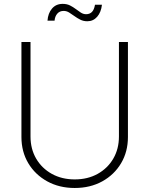

<svg xmlns="http://www.w3.org/2000/svg" viewBox="-20 -940 755 971"><path d="M357.9 10.7Q279.8 10.7 218.8 -22.9Q157.7 -56.6 123 -114.7Q88.4 -172.9 88.4 -247.1V-727.5H134.3V-249.5Q134.3 -187 162.8 -137.9Q191.4 -88.9 241.9 -60.8Q292.5 -32.7 357.9 -32.7Q423.8 -32.7 474.1 -60.8Q524.4 -88.9 553 -137.9Q581.5 -187 581.5 -249.5V-727.5H627V-247.1Q627 -172.9 592.5 -114.7Q558.1 -56.6 497.3 -22.9Q436.5 10.7 357.9 10.7ZM421.4 -832.5Q401.9 -832.5 386 -840.6Q370.1 -848.6 356.4 -858.6Q342.8 -868.7 329.6 -876.7Q316.4 -884.8 302.2 -884.8Q281.7 -884.8 269.8 -871.1Q257.8 -857.4 255.9 -835.4H220.2Q222.7 -872.6 242.9 -896.5Q263.2 -920.4 296.9 -920.4Q318.4 -920.4 334.2 -912.4Q350.1 -904.3 363.3 -894.3Q376.5 -884.3 388.9 -876.2Q401.4 -868.2 415.5 -868.2Q433.6 -868.2 444.8 -879.4Q456.1 -890.6 460.4 -916H495.6Q491.2 -877.9 471.4 -855.2Q451.7 -832.5 421.4 -832.5Z"/></svg>

Font: Inter 18pt ExtraLight
Style: Regular
Weight: 250
Designer: Rasmus Andersson
Foundry: rsms
Version: Version 4.001;git-66647c0bb